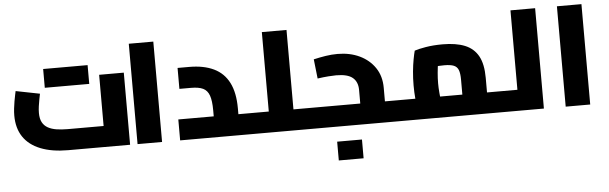

<svg xmlns="http://www.w3.org/2000/svg" viewBox="-55 -899 4228 1334"><g transform="rotate(-5 2059.5 -232.5)"><path d="M391 0Q279 0 200 -31.5Q121 -63 80.5 -123.5Q40 -184 40 -272Q40 -296 43 -321.5Q46 -347 50 -370.5Q54 -394 58 -412.5Q62 -431 64 -441L231 -408Q228 -393 223.5 -370Q219 -347 215.5 -322Q212 -297 212 -275Q212 -235 225.5 -210Q239 -185 264 -171Q289 -157 324 -151.5Q359 -146 402 -146H652V-503H824V0ZM268 -446V-577H441V-446ZM405 -446V-577H578V-446Z M876 0V-700H1047V0Z M1592 0V-146H1696V0ZM1173 0V-146H1529L1420 -53V-187Q1420 -255 1407 -291.5Q1394 -328 1364 -342.5Q1334 -357 1280 -357H1199V-503H1280Q1381 -503 1451 -469.5Q1521 -436 1556.5 -366Q1592 -296 1592 -187V0ZM1696 0V-146Q1701 -146 1704.5 -141Q1708 -136 1710.5 -126.5Q1713 -117 1714.5 -103.5Q1716 -90 1716 -73Q1716 -56 1714.5 -42.5Q1713 -29 1710.5 -19.5Q1708 -10 1704.5 -5Q1701 0 1696 0Z M1976 0V-146H2080V0ZM1804 0V-700H1976V0ZM1696 0V-146H1804V0ZM1696 0Q1691 0 1687 -5Q1683 -10 1681 -19.5Q1679 -29 1677.5 -42.5Q1676 -56 1676 -73Q1676 -96 1678 -112Q1680 -128 1684.5 -137Q1689 -146 1696 -146ZM2080 0V-146Q2085 -146 2088.5 -141Q2092 -136 2094.5 -126.5Q2097 -117 2098.5 -103.5Q2100 -90 2100 -73Q2100 -56 2098.5 -42.5Q2097 -29 2094.5 -19.5Q2092 -10 2088.5 -5Q2085 0 2080 0Z M2614 0V-146H2718V0ZM2080 0V-146H2502L2442 -100V-241Q2442 -297 2407 -326.5Q2372 -356 2292 -356Q2272 -356 2238 -353.5Q2204 -351 2162 -345L2147 -480Q2190 -490 2231.5 -496.5Q2273 -503 2314 -503Q2400 -503 2467.5 -471Q2535 -439 2574.5 -380.5Q2614 -322 2614 -241V0ZM2080 0Q2075 0 2071 -5Q2067 -10 2065 -19.5Q2063 -29 2061.5 -42.5Q2060 -56 2060 -73Q2060 -96 2062 -112Q2064 -128 2068.5 -137Q2073 -146 2080 -146ZM2718 0V-146Q2723 -146 2727 -141Q2731 -136 2733 -126.5Q2735 -117 2736.5 -103.5Q2738 -90 2738 -73Q2738 -56 2736.5 -42.5Q2735 -29 2733 -19.5Q2731 -10 2727 -5Q2723 0 2718 0ZM2259 235V104H2432V235Z M3326 0V-146H3430V0ZM2717 0V-146H3217L3154 -87V-250Q3154 -294 3145 -317.5Q3136 -341 3113 -350.5Q3090 -360 3047 -360Q3007 -360 2969 -355Q2931 -350 2909 -341L3017 -440Q3011 -418 3005.5 -384Q3000 -350 2996.5 -312Q2993 -274 2993 -239Q2993 -209 2996 -173Q2999 -137 3003.5 -109Q3008 -81 3010 -71L2847 -26Q2842 -41 2836 -73Q2830 -105 2826 -148Q2822 -191 2822 -239Q2822 -289 2826.5 -335.5Q2831 -382 2838 -419.5Q2845 -457 2851 -479Q2876 -488 2929 -497Q2982 -506 3047 -506Q3141 -506 3202.5 -481Q3264 -456 3295 -400Q3326 -344 3326 -248V0ZM2718 0Q2713 0 2709 -5Q2705 -10 2703 -19.5Q2701 -29 2699.5 -42.5Q2698 -56 2698 -73Q2698 -96 2700 -112Q2702 -128 2706.5 -137Q2711 -146 2718 -146ZM3430 0V-146Q3435 -146 3438.5 -141Q3442 -136 3444.5 -126.5Q3447 -117 3448.5 -103.5Q3450 -90 3450 -73Q3450 -56 3448.5 -42.5Q3447 -29 3444.5 -19.5Q3442 -10 3438.5 -5Q3435 0 3430 0Z M3538 0V-700H3710V0ZM3430 0V-146H3538V0ZM3430 0Q3425 0 3421 -5Q3417 -10 3415 -19.5Q3413 -29 3411.5 -42.5Q3410 -56 3410 -73Q3410 -96 3412 -112Q3414 -128 3418.5 -137Q3423 -146 3430 -146Z M3862 0V-700H4033V0Z"/></g></svg>

Font: Cairo Play Black
Style: Regular
Weight: 900
Version: Version 3.119